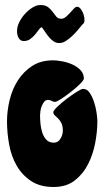

<svg xmlns="http://www.w3.org/2000/svg" viewBox="-20 -739 416 767"><path d="M192 -498Q207 -498 228.5 -494Q250 -490 269 -481.5Q288 -473 301.5 -459Q315 -445 315 -425Q315 -419 299.5 -403.5Q284 -388 263.5 -372Q243 -356 224.5 -344Q206 -332 200 -332Q192 -332 186 -336Q180 -340 172 -340Q163 -340 157 -333Q151 -326 147 -316Q143 -306 141.5 -295.5Q140 -285 140 -279Q140 -265 141.5 -246.5Q143 -228 148.5 -210.5Q154 -193 165 -181Q176 -169 195 -169Q212 -169 221.5 -185Q231 -201 231 -216Q231 -236 225 -247.5Q219 -259 212 -266Q205 -273 199 -278Q193 -283 193 -291Q193 -297 209 -312.5Q225 -328 245.5 -343.5Q266 -359 285.5 -371.5Q305 -384 312 -384Q328 -384 338.5 -368Q349 -352 356 -330.5Q363 -309 366 -287.5Q369 -266 369 -254Q369 -215 360.5 -169Q352 -123 332 -83.5Q312 -44 278.5 -18Q245 8 194 8Q140 8 104 -16Q68 -40 46.5 -77.5Q25 -115 16.5 -162Q8 -209 8 -254Q8 -296 18.5 -339.5Q29 -383 51.5 -418Q74 -453 108.5 -475.5Q143 -498 192 -498ZM147 -630Q142 -630 136 -621.5Q130 -613 121.5 -602.5Q113 -592 101.5 -583.5Q90 -575 75 -575Q62 -575 55 -586.5Q48 -598 48 -615Q48 -633 57.5 -651.5Q67 -670 81 -685Q95 -700 111 -709.5Q127 -719 141 -719Q161 -719 172 -710.5Q183 -702 190.5 -691.5Q198 -681 205 -672.5Q212 -664 225 -664Q234 -664 243 -671.5Q252 -679 260 -688Q268 -697 275 -704.5Q282 -712 288 -712Q296 -712 303 -702.5Q310 -693 314 -681Q318 -669 317.5 -657.5Q317 -646 310 -642Q301 -631 290 -618Q279 -605 267 -594Q255 -583 242.5 -575Q230 -567 217 -567Q205 -567 195.5 -573Q186 -579 178 -588Q170 -597 163 -607.5Q156 -618 149 -628Q148 -628 147 -629V-630Z"/></svg>

Font: r_Neptun CAT
Style: Regular
Weight: 400
Foundry: Peter Wiegel, CAT-Fonts
Version: Version 1.000;June 8, 2024;FontCreator 14.0.0.2814 32-bit